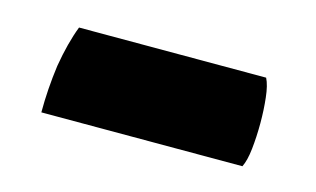

<svg xmlns="http://www.w3.org/2000/svg" viewBox="-35 -416 448 272"><g transform="rotate(15 189.0 -280.0)"><path d="M55.7 -344.7Q45.9 -319.3 40 -284.2Q35.2 -249 35.2 -214.8Q133.8 -214.8 330.1 -214.8Q335 -224.6 336.9 -242.2Q338.9 -260.7 338.9 -280.3Q338.9 -299.8 336.9 -317.4Q335 -335 330.1 -344.7Q238.3 -344.7 55.7 -344.7Z"/></g></svg>

Font: cl
Style: Bold
Weight: 400
Designer: Mitja Miklavcic
Version: Version 7.504; 2011; Build 1021